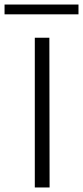

<svg xmlns="http://www.w3.org/2000/svg" viewBox="-33 -824 365 844"><path d="M-13 -804H312V-761H-13ZM120 -658H184L185 0H120Z"/></svg>

Font: Isabella Sans
Style: Regular
Weight: 400
Designer: Original fonts by Christian Thalmann (Catharsis Fonts), Modifications by Cristiano Sobral
Version: Version 0.002;July 12, 2020;FontCreator 13.0.0.2655 64-bit; 